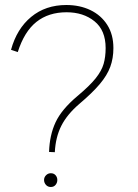

<svg xmlns="http://www.w3.org/2000/svg" viewBox="-20 -740 551 767"><path d="M199 -132 176 -133Q178 -200 202 -251.5Q226 -303 289 -356Q338 -397 362 -427Q386 -457 394 -485Q402 -513 402 -548Q402 -619 357.5 -655Q313 -691 246 -691Q174 -691 125.5 -652.5Q77 -614 51 -532L24 -541Q47 -625 104.5 -672.5Q162 -720 245 -720Q299 -720 341.5 -699.5Q384 -679 408.5 -640.5Q433 -602 433 -548Q433 -507 420.5 -473Q408 -439 378.5 -404Q349 -369 297 -325Q248 -283 225 -237.5Q202 -192 199 -132ZM183 7Q171 7 163.5 -1.5Q156 -10 156 -21Q156 -32 164 -40Q172 -48 183 -48Q195 -48 202 -40Q209 -32 209 -21Q209 -10 202 -1.5Q195 7 183 7Z"/></svg>

Font: Livvic Thin
Style: Regular
Weight: 250
Designer: Jacques Le Bailly, Baron von Fonthausen
Version: Version 1.001; ttfautohint (v1.8.2)